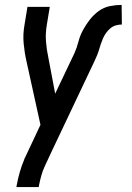

<svg xmlns="http://www.w3.org/2000/svg" viewBox="-20 -548 540 783"><path d="M47 215 48 208Q53 181 60.5 154.5Q68 128 79 102Q79 100 80 98.5Q81 97 82 95L145 -39L88 -298Q80 -333 76.5 -370.5Q73 -408 80 -447L92 -520H183L171 -447Q165 -412 167.5 -379Q170 -346 177 -314L205 -166L284 -332Q294 -355 300 -378.5Q306 -402 318 -424.5Q330 -447 346 -467.5Q362 -488 382.5 -503Q403 -518 428 -523Q453 -528 476 -528L477 -448Q465 -448 452.5 -444.5Q440 -441 430 -432.5Q420 -424 412.5 -413.5Q405 -403 400 -391.5Q395 -380 391 -368Q387 -356 383.5 -344Q380 -332 375 -320.5Q370 -309 365 -298L191 69L163 129Q154 148 148.5 168Q143 188 139 208L138 215Z"/></svg>

Font: Iosevka Term Curly Md Obl
Style: Regular
Weight: 500
Italic angle: -9°
Designer: Belleve Invis
Foundry: Belleve Invis
Version: Version 32.3.0